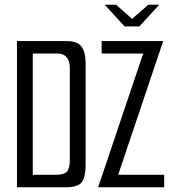

<svg xmlns="http://www.w3.org/2000/svg" viewBox="-20 -794 733 814"><path d="M424 -774H472L540 -714L609 -774H655L571 -682H508ZM52 -620H261Q308 -620 325.5 -596.5Q343 -573 343 -526V-95Q343 -44 327 -22Q311 0 257 0H52ZM216 -53Q252 -53 264 -66.5Q276 -80 276 -117V-504Q276 -536 262.5 -551.5Q249 -567 224 -567H119V-53ZM396 0 587 -567H411V-620H672L481 -53H676V0Z"/></svg>

Font: Smooch Sans Thin Medium
Style: Regular
Weight: 500
Version: Version 1.010